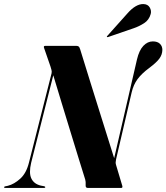

<svg xmlns="http://www.w3.org/2000/svg" viewBox="-67 -926 820 946"><path d="M86.5 -124Q74.5 -73.5 87.5 -46.5Q100.5 -19.5 134 -11.5L150 -8.5Q156 -7 156 -4Q156 0 150 0H-40Q-47 0 -47 -3.5Q-47 -6.5 -41 -8L-28.5 -10.5Q3 -18.5 33 -45.8Q63 -73 76 -126L187 -564.5Q189 -573.5 186.5 -582Q184 -590.5 181.5 -599L150 -690Q146.5 -700 155.5 -700H309.5Q315.5 -700 320 -697.2Q324.5 -694.5 328 -683Q356.5 -590.5 378.5 -520Q400.5 -449.5 419 -390.5Q437.5 -331.5 455.8 -273.2Q474 -215 495.5 -146.5L608 -633.5Q618.5 -678 639.2 -700Q660 -722 686 -722Q709 -722 721 -710.2Q733 -698.5 733 -680Q732.5 -656.5 718 -637Q703.5 -617.5 668 -591Q631.5 -564 611 -536.5Q590.5 -509 581.5 -470L505 -141.5Q503 -131.5 502.8 -125.8Q502.5 -120 505.5 -111L535.5 -10.5Q538.5 0 530 0H365.5Q353.5 0 355 -15Q356 -30.5 353 -41Q339 -85.5 320.5 -145.5Q302 -205.5 281 -274.2Q260 -343 238 -414.8Q216 -486.5 195.5 -555ZM560 -859Q601.5 -906.5 639 -906Q661.5 -905.5 670.8 -889.2Q680 -873 675.5 -857Q667.5 -827.5 643 -811.8Q618.5 -796 592 -787L465.5 -743.5Q461 -742 459.5 -744.5Q459 -747 462.5 -750Z"/></svg>

Font: Fraunces 144pt
Style: Bold Italic
Weight: 700
Italic angle: -16°
Version: Version 1.000;[b76b70a41]